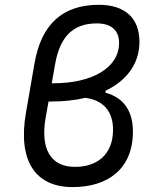

<svg xmlns="http://www.w3.org/2000/svg" viewBox="-20 -762 626 792"><path d="M279.3 9.8C425.3 9.8 528.3 -65.4 528.3 -219.7C528.3 -296.4 496.1 -357.9 415.5 -379.4V-387.7C503.4 -429.7 555.2 -500 555.2 -589.4C555.2 -687 496.1 -742.2 387.7 -742.2C237.3 -742.2 149.9 -661.1 122.1 -499.5L86.9 -295.9C53.2 -101.6 123.5 9.8 279.3 9.8ZM332 -358.4C405.8 -349.1 446.3 -302.7 446.3 -227.1C446.3 -123 378.9 -73.2 288.6 -73.7C189 -73.7 145.5 -147.9 168.5 -277.8L180.2 -343.3H191.9C243.2 -343.3 290 -348.6 332 -358.4ZM193.4 -418.5 207.5 -498C227.1 -610.4 281.2 -665.5 379.4 -665.5C439 -665.5 471.2 -636.7 471.2 -585.4C471.2 -482.9 361.8 -418.5 199.7 -418.5Z"/></svg>

Font: Cascadia Code SemiLight
Style: Italic
Weight: 350
Italic angle: -10°
Monospace: yes
Designer: Aaron Bell
Foundry: Saja Typeworks
Version: Version 2404.023